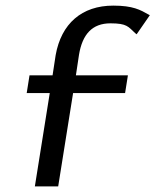

<svg xmlns="http://www.w3.org/2000/svg" viewBox="-20 -663 553 683"><path d="M75 -332H157L104 0H187L240 -332H425L435 -395H250L261 -468C273 -541 308 -580 373 -580C432 -580 436 -568 461 -545L466 -541L513 -609L509 -611C479 -628 453 -643 383 -643C271 -643 198 -579 178 -467L167 -395H85Z"/></svg>

Font: Charger Sport
Style: DfBdObl
Weight: 400
Designer: Jasper
Foundry: Cannot Into Space Fonts
Version: Version 1.1